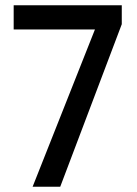

<svg xmlns="http://www.w3.org/2000/svg" viewBox="-20 -803 520 730"><path d="M104 -93H209L443 -711V-783H32V-691H341Z"/></svg>

Font: Noto Sans Kannada UI Condensed Medium
Style: Regular
Weight: 500
Width: 3
Designer: Jelle Bosma - Monotype Design Team
Foundry: Monotype Imaging Inc.
Version: Version 2.005